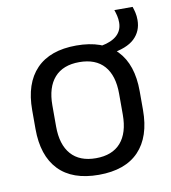

<svg xmlns="http://www.w3.org/2000/svg" viewBox="-73 -676 667 751"><g transform="rotate(-10 260.0 -300.0)"><path d="M260 12.5Q155 12.5 100.8 -44.2Q46.5 -101 46.5 -207.5V-282Q46.5 -388 101 -444.5Q155.5 -501 260 -501Q365 -501 419.2 -444.5Q473.5 -388 473.5 -282V-207.5Q473.5 -101 419.2 -44.2Q365 12.5 260 12.5ZM260 -53.5Q325 -53.5 358.8 -92Q392.5 -130.5 392.5 -203V-286.5Q392.5 -358.5 358.8 -396.8Q325 -435 260 -435Q195.5 -435 161.5 -396.8Q127.5 -358.5 127.5 -286.5V-203Q127.5 -130.5 161.5 -92Q195.5 -53.5 260 -53.5ZM384.5 -446 357.5 -483Q398.5 -490.5 419.8 -510.2Q441 -530 441 -561Q441 -575 438 -587.5Q435 -600 431 -611.5H503.5Q507.5 -600 510.5 -587Q513.5 -574 513.5 -558Q513.5 -513.5 483 -484.5Q452.5 -455.5 384.5 -446Z"/></g></svg>

Font: Anek Latin
Style: Regular
Weight: 400
Designer: Yesha Goshar
Foundry: Ek Type
Version: Version 1.003